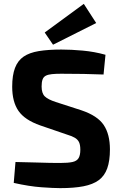

<svg xmlns="http://www.w3.org/2000/svg" viewBox="-20 -959 626 992"><path d="M297 -703Q348 -703 408 -697.5Q468 -692 525 -676L515 -574Q471 -576 412 -577Q353 -578 296 -578Q268 -578 248.5 -576Q229 -574 217 -568Q205 -562 200 -548.5Q195 -535 195 -512Q195 -477 211.5 -461Q228 -445 268 -432L401 -389Q484 -361 516 -313Q548 -265 548 -187Q548 -128 534 -89Q520 -50 490 -28Q460 -6 411 3.5Q362 13 291 13Q257 13 194 8.5Q131 4 51 -14L60 -122Q120 -121 163 -119.5Q206 -118 237 -117.5Q268 -117 291 -117Q332 -117 354.5 -122Q377 -127 386 -142Q395 -157 395 -185Q395 -210 388.5 -224Q382 -238 367 -247Q352 -256 328 -263L188 -311Q108 -339 75.5 -386Q43 -433 43 -511Q43 -570 57.5 -608Q72 -646 102 -666.5Q132 -687 180.5 -695Q229 -703 297 -703ZM413 -939 477 -840 254 -728 211 -791Z"/></svg>

Font: Exo 2
Style: Bold
Weight: 700
Designer: Natanael Gama
Foundry: Natanael Gama
Version: Version 2.010